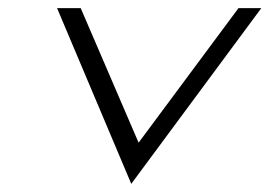

<svg xmlns="http://www.w3.org/2000/svg" viewBox="-20 -471 661 471"><path d="M120 -451 302 -20 621 -451H565L320 -121L178 -451Z"/></svg>

Font: Charger Sport
Style: ExLitExtObl
Weight: 200
Designer: Jasper
Foundry: Cannot Into Space Fonts
Version: Version 1.1